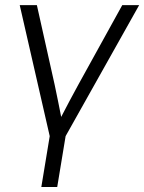

<svg xmlns="http://www.w3.org/2000/svg" viewBox="-20 -536 571 760"><path d="M143.6 204.1 176.8 2.9 58.1 -515.6H126L196.3 -200.7Q203.1 -168.9 209.5 -137Q215.8 -105 222.2 -73.2Q238.8 -105 255.6 -137Q272.5 -168.9 290 -200.7L463.9 -515.6H530.8L239.7 2.9L206.5 204.1Z"/></svg>

Font: Inter Display Light
Style: Italic
Weight: 300
Italic angle: -9.39999°
Designer: Rasmus Andersson
Foundry: rsms
Version: Version 4.000;git-a52131595